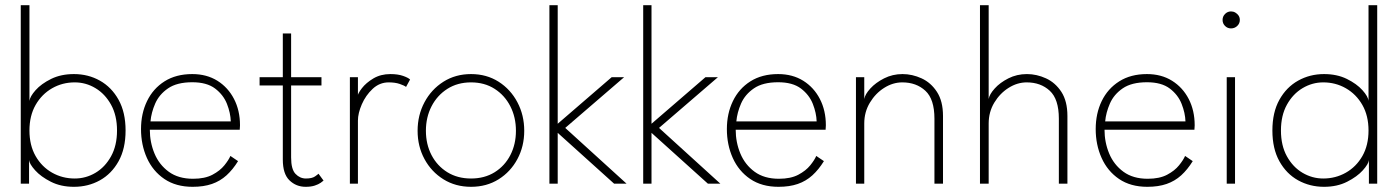

<svg xmlns="http://www.w3.org/2000/svg" viewBox="-20 -708 5370 740"><path d="M60 0V-688H93.5V-319Q95.5 -336 117.2 -360.5Q139 -385 177 -403.8Q215 -422.5 265 -422.5Q320 -422.5 365 -397.2Q410 -372 437 -323.5Q464 -275 464 -205Q464 -135 437 -86.5Q410 -38 365 -13Q320 12 265 12Q214.5 12 176 -7.5Q137.5 -27 115.5 -51.5Q93.5 -76 92 -91V0ZM431 -205Q431 -263 408 -304.5Q385 -346 348 -368.2Q311 -390.5 268 -390.5Q220.5 -390.5 180.8 -367.8Q141 -345 117.2 -303.5Q93.5 -262 93.5 -205Q93.5 -148 117.2 -106.5Q141 -65 180.8 -42.5Q220.5 -20 268 -20Q311 -20 348 -42Q385 -64 408 -105.5Q431 -147 431 -205Z M557.5 -208Q557.5 -159.5 575.5 -116.2Q593.5 -73 630.5 -46Q667.5 -19 724 -19Q769.5 -19 798.8 -34.5Q828 -50 844.8 -70.8Q861.5 -91.5 868 -107L897.5 -87Q877.5 -54.5 853 -32.2Q828.5 -10 796.8 1Q765 12 722.5 12Q658 12 613.5 -18.2Q569 -48.5 546.2 -99.2Q523.5 -150 523.5 -210.5Q523.5 -270.5 546.8 -318.5Q570 -366.5 614.2 -394.5Q658.5 -422.5 721 -422.5Q776.5 -422.5 817.8 -396.8Q859 -371 882 -326.5Q905 -282 905 -225Q905 -220.5 904.5 -216.2Q904 -212 904 -208ZM869.5 -240Q868.5 -272.5 854.8 -307.5Q841 -342.5 809 -366.8Q777 -391 721 -391Q662 -391 627.8 -367.5Q593.5 -344 578.2 -309Q563 -274 560 -240Z M980.5 -410.5H1070V-579H1102V-410.5H1219V-378.5H1102V-101Q1102 -55.5 1119 -37.8Q1136 -20 1159 -20Q1182.5 -20 1194 -28Q1205.5 -36 1207.5 -38.5L1227 -12Q1224.5 -9.5 1216 -3.5Q1207.5 2.5 1193.2 7.2Q1179 12 1158 12Q1121.5 12 1095.8 -12.8Q1070 -37.5 1070 -93V-378.5H980.5Z M1359.5 0H1328.5V-410.5H1359.5V-333.5H1357Q1358.5 -347 1374.8 -368Q1391 -389 1419.2 -405.8Q1447.5 -422.5 1484.5 -422.5Q1513.5 -422.5 1533.5 -415.5Q1553.5 -408.5 1560.5 -401.5L1545 -373Q1538 -378.5 1520.5 -384.5Q1503 -390.5 1478 -390.5Q1443 -390.5 1416.2 -365.5Q1389.5 -340.5 1374.5 -306Q1359.5 -271.5 1359.5 -243Z M1795.5 12Q1735.5 12 1689 -17Q1642.5 -46 1616 -95Q1589.5 -144 1589.5 -204Q1589.5 -264 1616 -313.8Q1642.5 -363.5 1689 -393Q1735.5 -422.5 1795.5 -422.5Q1855.5 -422.5 1901.8 -393Q1948 -363.5 1974.2 -313.8Q2000.5 -264 2000.5 -204Q2000.5 -144 1974.2 -95Q1948 -46 1901.8 -17Q1855.5 12 1795.5 12ZM1795.5 -20Q1847.5 -20 1886.5 -44.2Q1925.5 -68.5 1947 -110.2Q1968.5 -152 1968.5 -204Q1968.5 -256 1947 -298.2Q1925.5 -340.5 1886.5 -365.5Q1847.5 -390.5 1795.5 -390.5Q1743.5 -390.5 1704.2 -365.5Q1665 -340.5 1643.2 -298.2Q1621.5 -256 1621.5 -204Q1621.5 -152 1643.2 -110.2Q1665 -68.5 1704.2 -44.2Q1743.5 -20 1795.5 -20Z M2337.5 -410.5H2385.5L2158.5 -215L2395 0H2347L2129.5 -196V0H2097.5V-688H2129.5V-231Z M2699 -410.5H2747L2520 -215L2756.5 0H2708.5L2491 -196V0H2459V-688H2491V-231Z M2815.5 -208Q2815.5 -159.5 2833.5 -116.2Q2851.5 -73 2888.5 -46Q2925.5 -19 2982 -19Q3027.5 -19 3056.8 -34.5Q3086 -50 3102.8 -70.8Q3119.5 -91.5 3126 -107L3155.5 -87Q3135.5 -54.5 3111 -32.2Q3086.5 -10 3054.8 1Q3023 12 2980.5 12Q2916 12 2871.5 -18.2Q2827 -48.5 2804.2 -99.2Q2781.5 -150 2781.5 -210.5Q2781.5 -270.5 2804.8 -318.5Q2828 -366.5 2872.2 -394.5Q2916.5 -422.5 2979 -422.5Q3034.5 -422.5 3075.8 -396.8Q3117 -371 3140 -326.5Q3163 -282 3163 -225Q3163 -220.5 3162.5 -216.2Q3162 -212 3162 -208ZM3127.5 -240Q3126.5 -272.5 3112.8 -307.5Q3099 -342.5 3067 -366.8Q3035 -391 2979 -391Q2920 -391 2885.8 -367.5Q2851.5 -344 2836.2 -309Q2821 -274 2818 -240Z M3458.5 -422.5Q3496 -422.5 3532 -406Q3568 -389.5 3591.2 -353.8Q3614.5 -318 3614.5 -261V0H3581.5V-250.5Q3581.5 -326 3546.5 -358.2Q3511.5 -390.5 3457.5 -390.5Q3421.5 -390.5 3388 -369.5Q3354.5 -348.5 3332.8 -312.5Q3311 -276.5 3311 -232V0H3279V-410.5H3311V-326.5Q3314 -344.5 3334.5 -367Q3355 -389.5 3387.5 -406Q3420 -422.5 3458.5 -422.5Z M3938 -422.5Q3975.5 -422.5 4011.5 -406Q4047.5 -389.5 4070.8 -353.8Q4094 -318 4094 -261V0H4061V-250.5Q4061 -326 4026 -358.2Q3991 -390.5 3937 -390.5Q3901 -390.5 3867.5 -369.5Q3834 -348.5 3812.2 -312.5Q3790.5 -276.5 3790.5 -232V0H3757V-688H3790.5V-326.5Q3793.5 -344.5 3813.8 -367Q3834 -389.5 3866.5 -406Q3899 -422.5 3938 -422.5Z M4237 -208Q4237 -159.5 4255 -116.2Q4273 -73 4310 -46Q4347 -19 4403.5 -19Q4449 -19 4478.2 -34.5Q4507.5 -50 4524.2 -70.8Q4541 -91.5 4547.5 -107L4577 -87Q4557 -54.5 4532.5 -32.2Q4508 -10 4476.2 1Q4444.5 12 4402 12Q4337.5 12 4293 -18.2Q4248.5 -48.5 4225.8 -99.2Q4203 -150 4203 -210.5Q4203 -270.5 4226.2 -318.5Q4249.5 -366.5 4293.8 -394.5Q4338 -422.5 4400.5 -422.5Q4456 -422.5 4497.2 -396.8Q4538.5 -371 4561.5 -326.5Q4584.5 -282 4584.5 -225Q4584.5 -220.5 4584 -216.2Q4583.5 -212 4583.5 -208ZM4549 -240Q4548 -272.5 4534.2 -307.5Q4520.5 -342.5 4488.5 -366.8Q4456.5 -391 4400.5 -391Q4341.5 -391 4307.2 -367.5Q4273 -344 4257.8 -309Q4242.5 -274 4239.5 -240Z M4708 0V-410.5H4740V0ZM4724.5 -598.5Q4711 -598.5 4701.5 -608Q4692 -617.5 4692 -631Q4692 -645 4701.8 -654.5Q4711.5 -664 4724.5 -664Q4733.5 -664 4741.2 -659.5Q4749 -655 4753.8 -647.8Q4758.5 -640.5 4758.5 -631Q4758.5 -617.5 4748.5 -608Q4738.5 -598.5 4724.5 -598.5Z M5083 12Q5028.5 12 4983.2 -13Q4938 -38 4911 -86.5Q4884 -135 4884 -205Q4884 -275 4911 -323.5Q4938 -372 4983.2 -397.2Q5028.5 -422.5 5083 -422.5Q5133 -422.5 5171 -403.8Q5209 -385 5231 -360.5Q5253 -336 5254.5 -319V-688H5288V0H5256V-91Q5254.5 -76 5232.5 -51.5Q5210.5 -27 5172 -7.5Q5133.5 12 5083 12ZM5080 -20Q5127.5 -20 5167.2 -42.5Q5207 -65 5230.8 -106.5Q5254.5 -148 5254.5 -205Q5254.5 -262 5230.8 -303.5Q5207 -345 5167.2 -367.8Q5127.5 -390.5 5080 -390.5Q5037.5 -390.5 5000.2 -368.2Q4963 -346 4940 -304.5Q4917 -263 4917 -205Q4917 -147 4940 -105.5Q4963 -64 5000.2 -42Q5037.5 -20 5080 -20Z"/></svg>

Font: League Spartan Thin Thin
Style: Regular
Weight: 250
Version: Version 2.002